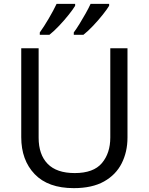

<svg xmlns="http://www.w3.org/2000/svg" viewBox="-20 -964 771 994"><path d="M640 -252Q640 -178 610 -118.5Q580 -59 518.5 -24.5Q457 10 362 10Q229 10 159.5 -62.5Q90 -135 90 -254V-714H180V-251Q180 -164 226.5 -116Q273 -68 367 -68Q464 -68 507.5 -119.5Q551 -171 551 -252V-714H640ZM545 -934Q535 -917 512 -888Q489 -859 462 -830.5Q435 -802 412 -784H362V-796Q376 -815 392 -841Q408 -867 423.5 -894.5Q439 -922 449 -944H545ZM369 -934Q359 -917 336 -888Q313 -859 286 -830.5Q259 -802 236 -784H186V-796Q207 -825 232 -867.5Q257 -910 273 -944H369Z"/></svg>

Font: Noto Sans Inscriptional Pahlavi
Style: Regular
Weight: 400
Designer: Monotype Design Team
Foundry: Monotype Imaging Inc.
Version: Version 2.003; ttfautohint (v1.8.4.7-5d5b)